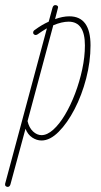

<svg xmlns="http://www.w3.org/2000/svg" viewBox="-71 -546 398 753"><path d="M92 5Q73 5 55.5 -6.5Q38 -18 29 -41L-30 177Q-33 187 -41 187Q-45 187 -48.5 184Q-52 181 -51 175L113 -435Q94 -424 76 -411Q69 -407 64 -410Q59 -413 59 -418Q59 -425 66 -429Q93 -449 120 -461L135 -516Q138 -526 146 -526Q151 -526 154.5 -523Q158 -520 156 -514L145 -471Q175 -482 201 -482Q284 -482 284 -368Q284 -304 267 -238.5Q250 -173 221.5 -118Q193 -63 159 -29Q125 5 92 5ZM198 -461Q172 -461 138 -447L37 -71Q43 -45 58.5 -30.5Q74 -16 92 -16Q114 -16 138 -37.5Q162 -59 184 -96Q206 -133 223.5 -179Q241 -225 251.5 -274Q262 -323 262 -368Q262 -461 198 -461Z"/></svg>

Font: Zen Loop
Style: Italic
Weight: 400
Italic angle: -15°
Designer: Yoshimichi Ohira
Foundry: A-1 Corp ZenFonts
Version: Version 1.000; ttfautohint (v1.8.3)